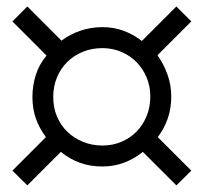

<svg xmlns="http://www.w3.org/2000/svg" viewBox="-20 -725 626 590"><path d="M441.9 -428.2Q441.9 -459.5 430.7 -486.6Q419.4 -513.7 399.9 -533.7Q380.4 -553.7 353.3 -565.4Q326.2 -577.1 294.9 -577.1Q262.2 -577.1 234.6 -565.9Q207 -554.7 186.8 -534.7Q166.5 -514.6 155 -487.1Q143.6 -459.5 143.6 -426.8Q143.6 -394.5 155 -367.2Q166.5 -339.8 187 -320.1Q207.5 -300.3 235.1 -289.1Q262.7 -277.8 294.9 -277.8Q326.7 -277.8 353.8 -289.6Q380.9 -301.3 400.4 -321.5Q419.9 -341.8 430.9 -369.1Q441.9 -396.5 441.9 -428.2ZM522 -155.3 418.9 -258.3Q391.6 -236.3 360.6 -224.9Q329.6 -213.4 294.9 -213.4Q257.3 -213.4 226.1 -224.6Q194.8 -235.8 167 -258.3L64 -155.3L18.1 -200.7L121.1 -303.7Q100.6 -331.1 90.1 -361.3Q79.6 -391.6 79.6 -426.8Q79.6 -461.9 90.1 -494.9Q100.6 -527.8 123 -554.2L18.1 -659.2L64 -705.1L168.9 -600.1Q195.8 -620.1 227.8 -630.9Q259.8 -641.6 294.9 -641.6Q329.6 -641.6 359.9 -630.4Q390.1 -619.1 416 -599.1L522 -705.1L567.9 -659.2L463.9 -555.2Q482.9 -528.8 494.6 -496.1Q506.3 -463.4 506.3 -428.2Q506.3 -358.4 464.8 -303.7L567.9 -200.7Z"/></svg>

Font: Andika APac
Style: Regular
Weight: 400
Designer: Victor Gaultney, Annie Olsen, Julie Remington, Don Collingsworth, Eric Hays, Becca Hirsbrunner
Foundry: SIL International
Version: Version 5.000